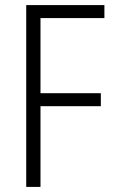

<svg xmlns="http://www.w3.org/2000/svg" viewBox="-20 -800 448 754"><path d="M139 -66V-383H376V-434H139V-729H390V-780H83V-66Z"/></svg>

Font: Noto Sans Malayalam UI Condensed Light
Style: Regular
Weight: 300
Width: 3
Designer: Jelle Bosma - Monotype Design Team
Foundry: Monotype Imaging Inc.
Version: Version 2.104